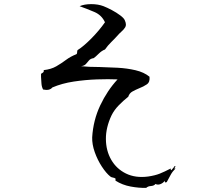

<svg xmlns="http://www.w3.org/2000/svg" viewBox="-20 -834 1040 931"><path d="M831 -17Q816 -2 808 13Q800 28 789 48Q785 52 781.5 50.5Q778 49 779 42Q772 53 758.5 58.5Q745 64 734 58Q727 67 712 68Q697 69 689 77Q654 78 613.5 70.5Q573 63 540 42Q540 41 540 37Q541 32 540 32Q535 28 527.5 27Q520 26 515 22Q495 6 474 -26Q453 -58 439.5 -96Q426 -134 427 -168Q432 -251 466 -323Q500 -395 550 -449Q506 -451 450 -449Q394 -447 337.5 -438.5Q281 -430 234 -410Q220 -393 189 -400Q182 -413 181 -429.5Q180 -446 179 -461Q179 -465 179 -468.5Q179 -472 179 -475Q180 -478 185 -480Q189 -482 191 -485Q193 -488 192 -494Q228 -498 253 -512.5Q278 -527 300 -543.5Q322 -560 350 -571Q354 -573 354 -580Q354 -587 356 -591Q385 -609 423 -647.5Q461 -686 489 -726Q473 -761 437.5 -776Q402 -791 366 -804Q389 -814 422.5 -814Q456 -814 482 -804Q500 -797 522.5 -785Q545 -773 563 -759.5Q581 -746 585 -736Q595 -714 587 -701.5Q579 -689 567 -679Q563 -675 559.5 -672Q556 -669 553 -665Q537 -647 520 -630.5Q503 -614 489 -594Q473 -588 458 -573Q443 -558 434 -552Q419 -550 411.5 -541Q404 -532 396.5 -523.5Q389 -515 373 -513Q391 -511 414 -510Q437 -509 463 -509Q505 -508 550.5 -505.5Q596 -503 637 -493.5Q678 -484 705 -462Q708 -436 692 -425Q676 -414 655 -406Q638 -399 622.5 -390.5Q607 -382 602 -365Q578 -346 556 -323.5Q534 -301 521 -275Q493 -216 493.5 -159.5Q494 -103 519.5 -59Q545 -15 591 7.5Q637 30 698 22Q732 17 754.5 8Q777 -1 808 -17Q807 -5 812.5 -10.5Q818 -16 823 -23Q826 -27 827 -29Q834 -28 828 -22Q825 -19 825 -18Q825 -17 831 -17Z"/></svg>

Font: Yuji Mai
Style: Regular
Weight: 400
Designer: Kataoka Yuji
Foundry: Kinuta Font Factory
Version: Version 3.002